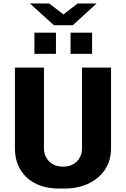

<svg xmlns="http://www.w3.org/2000/svg" viewBox="-20 -1075 725 1105"><path d="M319 10Q241 10 184 -19Q127 -48 96.5 -100Q66 -152 66 -221V-686H233V-222Q233 -175 263.5 -145.5Q294 -116 343 -116Q392 -116 422 -145.5Q452 -175 452 -222V-686H619V-221Q619 -152 585 -100Q551 -48 490.5 -19Q430 10 352 10ZM290 -930 152 -1055H263L345 -992L427 -1055H536L399 -930ZM178 -765V-887H302V-765ZM386 -765V-887H510V-765Z"/></svg>

Font: Chivo Medium
Style: Bold
Weight: 700
Version: Version 2.002